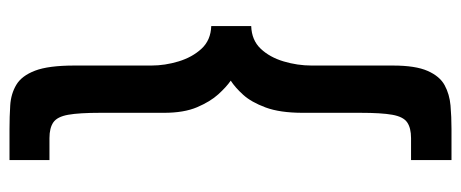

<svg xmlns="http://www.w3.org/2000/svg" viewBox="-296 -500 947 394"><g transform="rotate(90 177.0 -302.5)"><path d="M263 -673Q242 -673 230.5 -665Q219 -657 215 -634.5Q211 -612 211 -569V-451Q211 -404 200 -374.5Q189 -345 174 -328.5Q159 -312 145 -303Q158 -294 173 -277.5Q188 -261 199.5 -234Q211 -207 211 -166V-35Q211 8 215 30.5Q219 53 230.5 61Q242 69 263 69H308V151H244Q219 151 195.5 149.5Q172 148 153.5 137Q135 126 124.5 98.5Q114 71 114 18V-140Q114 -168 105.5 -196Q97 -224 79.5 -243Q62 -262 33 -263V-345Q62 -346 79.5 -364.5Q97 -383 105.5 -411.5Q114 -440 114 -469V-636Q114 -682 125 -707Q136 -732 154.5 -742Q173 -752 196 -754Q219 -756 244 -756H308V-673Z"/></g></svg>

Font: Synthetic
Style: Regular
Weight: 400
Designer: Santiago Orozco
Foundry: Typemade
Version: Version 2.000; ttfautohint (v1.8.4.7-5d5b)